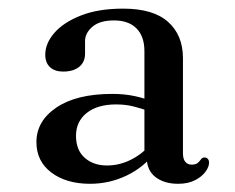

<svg xmlns="http://www.w3.org/2000/svg" viewBox="-20 -732 558 456"><path d="M87.5 -602Q87.5 -629 109.2 -654Q131 -679 172.2 -695.2Q213.5 -711.5 272.5 -711.5Q344 -711.5 379.2 -680Q414.5 -648.5 414.5 -594V-368Q414.5 -354.5 420 -347.8Q425.5 -341 435 -341Q445 -341 449.8 -345.2Q454.5 -349.5 457.5 -353.8Q460.5 -358 465.5 -358Q470.5 -358 473.5 -354.8Q476.5 -351.5 476.5 -345.5Q476.5 -335.5 467.8 -323.8Q459 -312 442.8 -303.8Q426.5 -295.5 403 -295.5Q370 -295.5 349.2 -311.5Q328.5 -327.5 328.5 -358.5L323 -370V-610.5Q323 -645.5 304.2 -664.5Q285.5 -683.5 250.5 -683.5Q217 -683.5 199.5 -668.5Q182 -653.5 182 -634.5V-604.5Q182 -584.5 168 -573.2Q154 -562 130 -562Q110 -562 98.8 -572.5Q87.5 -583 87.5 -602ZM336 -467Q317.5 -474 298 -479Q278.5 -484 256 -484Q211.5 -484 186 -463.8Q160.5 -443.5 160.5 -409.5Q160.5 -375.5 181.2 -357.2Q202 -339 234 -339Q264 -339 291.2 -352.8Q318.5 -366.5 339.5 -391L348.5 -370Q322 -335 281 -315.2Q240 -295.5 194 -295.5Q137.5 -295.5 102 -322.2Q66.5 -349 66.5 -394.5Q66.5 -444.5 114.2 -476.8Q162 -509 247 -509Q275 -509 299.8 -503.8Q324.5 -498.5 343 -490.5Z"/></svg>

Font: Fraunces 12pt
Style: Regular
Weight: 400
Version: Version 1.000;[b76b70a41]